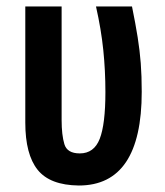

<svg xmlns="http://www.w3.org/2000/svg" viewBox="-20 -563 510 592"><path d="M223 9Q134 8 96 -39.5Q58 -87 58 -185V-543H170V-193Q170 -147 178.5 -118.5Q187 -90 226 -90Q270 -90 287.5 -135Q305 -180 305 -279Q305 -345 298.5 -408.5Q292 -472 276 -543H387Q398 -489 404.5 -448Q411 -407 414 -368Q417 -329 417 -280Q417 9 223 9Z"/></svg>

Font: Noto Sans ExtraCondensed SemiBold
Style: Regular
Weight: 600
Width: 2
Designer: Monotype Design Team
Foundry: Monotype Imaging Inc.
Version: Version 2.013; ttfautohint (v1.8.4.7-5d5b)